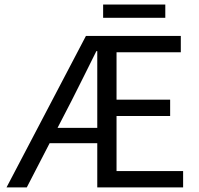

<svg xmlns="http://www.w3.org/2000/svg" viewBox="-20 -812 862 832"><path d="M8.3 0 352.4 -656.3H763.5V-585.6H485V-380H717.3V-309.3H485V-70.7H773.5V0H401.5V-590.3H397.5Q371.3 -537.3 344.3 -483.3Q317.4 -429.3 290.3 -375.8L96.1 0ZM157.8 -191.4V-258H451.6V-191.4ZM426.9 -735V-792.4H696.3V-735Z"/></svg>

Font: SourceSans3VF
Style: Regular
Weight: 200
Designer: Paul D. Hunt
Foundry: Adobe
Version: Version 3.052;hotconv 1.1.0;makeotfexe 2.6.0